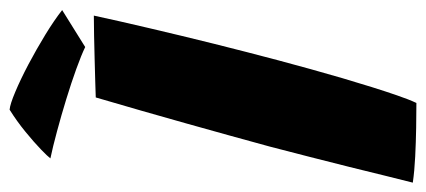

<svg xmlns="http://www.w3.org/2000/svg" viewBox="-280 -613 888 400"><g transform="rotate(-90 164.0 -413.0)"><path d="M149.5 10.5Q127.5 10.5 97.8 10Q68 9.5 37.8 8Q7.5 6.5 -16.5 3Q-10.5 -20 -2.2 -54.2Q6 -88.5 16.2 -129Q26.5 -169.5 37.2 -212Q48 -254.5 58.5 -294.5Q81 -377 106.8 -468.8Q132.5 -560.5 161 -657.5Q170.5 -658 191.5 -658.5Q212.5 -659 239 -659.8Q265.5 -660.5 290 -661Q314.5 -661.5 331.5 -661.5Q320.5 -610.5 305.2 -545.5Q290 -480.5 272.8 -411.2Q255.5 -342 238 -276Q229 -243 219.8 -209.2Q210.5 -175.5 201 -143.2Q191.5 -111 182.5 -82.2Q173.5 -53.5 165.2 -29.5Q157 -5.5 149.5 10.5ZM135.5 -837Q147 -836 172.5 -825.2Q198 -814.5 229.8 -797.8Q261.5 -781 291.8 -762.5Q322 -744 343 -727.5L266 -679.5Q249.5 -687.5 220.5 -698Q191.5 -708.5 157.2 -719Q123 -729.5 90.5 -738.2Q58 -747 34 -752Q38 -757.5 52.8 -771.8Q67.5 -786 89.5 -804Q111.5 -822 135.5 -837Z"/></g></svg>

Font: Grandstander Thin ExtraBold
Style: Italic
Weight: 800
Italic angle: -15°
Version: Version 1.200